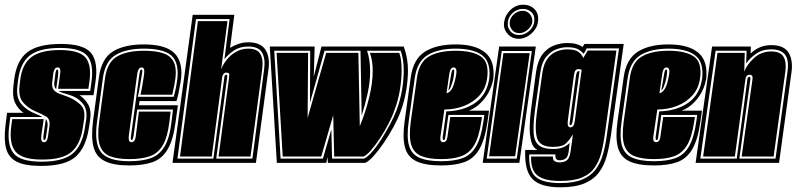

<svg xmlns="http://www.w3.org/2000/svg" viewBox="-31 -693 3390 817"><path d="M144 13Q76 13 41 -4.5Q6 -22 -4.5 -59.5Q-15 -97 -8 -156L-1 -213H69Q46 -229 33.5 -255Q21 -281 26 -327L29 -352Q39 -435 85 -470.5Q131 -506 228 -506Q325 -506 356.5 -467.5Q388 -429 375 -343L367 -288H307Q330 -273 344.5 -248Q359 -223 352 -179L347 -147Q334 -63 289.5 -25Q245 13 144 13ZM146 -5Q236 -5 277 -38.5Q318 -72 330 -147L335 -179Q343 -226 321 -252.5Q299 -279 262 -290L246 -295Q238 -297 231 -299.5Q224 -302 219 -306H353L358 -343Q369 -420 341 -454.5Q313 -489 225 -489Q137 -489 96 -457Q55 -425 46 -352L43 -327Q37 -277 60 -250Q83 -223 120 -209Q125 -207 134 -203Q143 -199 149 -195H13L8 -156Q-2 -77 26.5 -41Q55 -5 146 -5ZM148 -14Q63 -14 35 -48Q7 -82 17 -156L21 -186H155L146 -125Q143 -107 145 -97Q147 -88 156 -88Q164 -88 168 -95Q172 -102 173 -112L179 -153Q184 -186 165.5 -197Q147 -208 118 -220Q87 -234 67 -257.5Q47 -281 52 -327L55 -352Q63 -420 102.5 -450Q142 -480 224 -480Q306 -480 333 -448Q360 -416 349 -343L345 -315H216L224 -371Q227 -386 225 -397Q224 -406 215 -406Q206 -406 202 -399.5Q198 -393 196 -383L191 -341Q189 -321 198 -310Q207 -299 223.5 -293.5Q240 -288 258 -281Q292 -267 313 -246Q334 -225 326 -179L321 -147Q310 -77 272 -45.5Q234 -14 148 -14ZM208 -314Q198 -322 200 -341L205 -383Q206 -387 208 -393Q208 -397 213 -397Q219 -397 216 -371ZM157 -97Q151 -97 155 -125L164 -186Q174 -176 171 -153L165 -112Q163 -97 157 -97Z M519 11Q452 11 415 -7.5Q378 -26 367 -67.5Q356 -109 365 -179L390 -365Q401 -444 449.5 -474Q498 -504 581 -504Q662 -504 701.5 -475Q741 -446 741 -381Q741 -364 737 -341Q733 -318 728.5 -296.5Q724 -275 720 -263H563L560 -245H726L716 -173Q706 -97 682 -57Q658 -17 618 -3Q578 11 519 11ZM519 -7Q574 -7 610.5 -20Q647 -33 669 -69.5Q691 -106 699 -176L705 -227H553L537 -113Q534 -97 530 -97Q525 -97 526 -111L562 -377Q564 -389 565.5 -393Q567 -397 570 -397Q576 -397 574 -385Q573 -377 569.5 -356Q566 -335 562 -313Q558 -291 555 -281H708Q711 -290 715 -308Q719 -326 722 -346Q725 -366 725 -381Q725 -440 690 -463Q655 -486 581 -486Q506 -486 461.5 -459.5Q417 -433 407 -362L382 -176Q369 -81 400 -44Q431 -7 519 -7ZM519 -16Q468 -16 436.5 -28.5Q405 -41 393.5 -75.5Q382 -110 391 -176L416 -361Q425 -428 467 -452.5Q509 -477 581 -477Q653 -477 685 -456Q717 -435 717 -385Q717 -363 711.5 -335Q706 -307 702 -290H567Q569 -297 572.5 -317.5Q576 -338 579.5 -359Q583 -380 583 -390Q583 -406 572 -406Q557 -406 553 -379L517 -115Q514 -88 528 -88Q535 -88 540 -93.5Q545 -99 547 -115L560 -218H695L690 -176Q682 -109 661.5 -74.5Q641 -40 606 -28Q571 -16 519 -16Z M703 0 789 -630H966L948 -489Q963 -499 983.5 -506Q1004 -513 1025 -513Q1079 -513 1099 -480.5Q1119 -448 1111 -395L1058 0ZM724 -18H877L924 -367Q924 -369 926 -372Q928 -375 932 -375Q936 -375 936 -366L889 -18H1043L1093 -399Q1099 -442 1084.5 -468.5Q1070 -495 1025 -495Q990 -495 965 -478.5Q940 -462 924 -441L946 -612H803ZM735 -27 811 -603H937L910 -398Q918 -419 934 -439Q950 -459 973.5 -472.5Q997 -486 1025 -486Q1064 -486 1077 -463Q1090 -440 1085 -400L1035 -27H899L944 -365Q946 -378 943 -381Q940 -384 932 -384Q925 -384 920.5 -378.5Q916 -373 915 -368L870 -27Z M1147 0 1117 -495H1308L1304 -366L1337 -495H1687Q1705 -446 1705 -393Q1705 -355 1697.5 -308.5Q1690 -262 1673 -217Q1663 -189 1644 -154Q1625 -119 1603 -86.5Q1581 -54 1560 -30.5Q1539 -7 1523 0H1364L1363 -24L1357 0ZM1163 -18H1343L1361 -80Q1366 -96 1370 -111.5Q1374 -127 1379 -143L1382 -18H1518Q1532 -24 1551.5 -46Q1571 -68 1591 -99.5Q1611 -131 1628.5 -163.5Q1646 -196 1656 -223Q1673 -268 1680 -312Q1687 -356 1687 -393Q1687 -441 1674 -477H1531Q1544 -438 1544 -391Q1544 -345 1533.5 -296.5Q1523 -248 1508 -201L1503 -477H1350L1288 -256L1289 -477H1136ZM1172 -27 1146 -468H1280L1278 -191L1357 -468H1494L1500 -156Q1524 -214 1539.5 -276.5Q1555 -339 1555 -392Q1555 -435 1543 -468H1668Q1673 -455 1675.5 -436Q1678 -417 1678 -394Q1678 -354 1670.5 -309.5Q1663 -265 1648 -226Q1639 -199 1622.5 -167Q1606 -135 1586.5 -105.5Q1567 -76 1548.5 -54.5Q1530 -33 1516 -27H1391L1387 -203L1336 -27Z M1846 11Q1778 11 1740.5 -7Q1703 -25 1692 -67Q1681 -109 1691 -179L1717 -365Q1728 -442 1777 -473Q1826 -504 1908 -504Q1992 -504 2034 -469Q2076 -434 2068 -357Q2060 -315 2038.5 -284Q2017 -253 1991 -236Q1985 -232 1979 -229Q1973 -226 1964 -222H2050L2043 -173Q2032 -97 2008 -57Q1984 -17 1944.5 -3Q1905 11 1846 11ZM1846 -7Q1901 -7 1937 -20Q1973 -33 1994.5 -69.5Q2016 -106 2026 -176L2030 -204H1877L1864 -111Q1863 -97 1857 -97Q1852 -97 1853 -111L1868 -219Q1942 -221 1991.5 -255.5Q2041 -290 2051 -360Q2058 -429 2021 -457.5Q1984 -486 1908 -486Q1833 -486 1788.5 -458.5Q1744 -431 1734 -362L1708 -176Q1699 -112 1709 -75Q1719 -38 1752.5 -22.5Q1786 -7 1846 -7ZM1846 -16Q1795 -16 1763 -28.5Q1731 -41 1719.5 -75Q1708 -109 1717 -176L1743 -361Q1752 -428 1794 -452.5Q1836 -477 1908 -477Q1980 -477 2015.5 -452.5Q2051 -428 2042 -361Q2036 -316 2009 -286.5Q1982 -257 1943 -242Q1904 -227 1860 -227L1843 -111Q1840 -88 1855 -88Q1870 -88 1873 -111L1885 -195H2020L2017 -176Q2007 -109 1986.5 -75Q1966 -41 1932 -28.5Q1898 -16 1846 -16ZM1869 -296Q1884 -300 1892.5 -316Q1901 -332 1905 -351Q1913 -383 1911 -394.5Q1909 -406 1899 -406Q1885 -406 1881 -379ZM1877 -308 1889 -378Q1891 -390 1893 -393.5Q1895 -397 1898 -397Q1906 -397 1897 -354Q1893 -338 1887.5 -324Q1882 -310 1877 -308Z M2023 0 2093 -495H2249L2179 0ZM2040 -18H2168L2232 -476H2104ZM2050 -28 2111 -467H2223L2161 -28ZM2176 -528Q2147 -528 2128.5 -549.5Q2110 -571 2114 -599Q2119 -630 2142 -651.5Q2165 -673 2196 -673Q2225 -673 2244 -653.5Q2263 -634 2258 -599Q2254 -571 2229.5 -549.5Q2205 -528 2176 -528ZM2178 -544Q2201 -544 2220 -560.5Q2239 -577 2242 -599Q2246 -625 2231.5 -640Q2217 -655 2194 -655Q2170 -655 2151.5 -639Q2133 -623 2130 -599Q2127 -577 2140.5 -560.5Q2154 -544 2178 -544ZM2179 -552Q2158 -552 2147 -567Q2136 -582 2138 -599Q2140 -618 2156 -632.5Q2172 -647 2193 -647Q2212 -647 2224 -632.5Q2236 -618 2234 -599Q2232 -582 2215 -567Q2198 -552 2179 -552Z M2353 104Q2269 104 2234.5 68.5Q2200 33 2204 -55H2257Q2237 -63 2229.5 -91.5Q2222 -120 2223 -156Q2224 -192 2228 -222L2250 -387Q2257 -435 2277.5 -462Q2298 -489 2326.5 -499.5Q2355 -510 2382 -510Q2406 -510 2421.5 -505.5Q2437 -501 2448 -493L2456 -506H2623L2569 -120Q2562 -71 2551 -30Q2540 11 2517.5 41Q2495 71 2455.5 87.5Q2416 104 2353 104ZM2353 86Q2411 86 2447.5 70.5Q2484 55 2504.5 27Q2525 -1 2535.5 -39Q2546 -77 2552 -123L2603 -487H2465Q2461 -478 2458.5 -473.5Q2456 -469 2452 -464Q2444 -475 2428.5 -483.5Q2413 -492 2382 -492Q2359 -492 2335 -482.5Q2311 -473 2292.5 -450Q2274 -427 2268 -384L2245 -220Q2238 -166 2239.5 -130Q2241 -94 2260 -76.5Q2279 -59 2322 -59Q2349 -59 2366 -66.5Q2383 -74 2393 -85L2389 -50Q2386 -25 2375.5 -18Q2365 -11 2351 -11Q2338 -11 2334.5 -18.5Q2331 -26 2333 -36H2221Q2218 32 2248 59Q2278 86 2353 86ZM2353 77Q2284 77 2255.5 53.5Q2227 30 2229 -27H2322Q2319 -2 2351 -2Q2369 -2 2381 -11Q2393 -20 2397 -49L2407 -121Q2394 -100 2378.5 -84Q2363 -68 2322 -68Q2267 -68 2255 -103.5Q2243 -139 2254 -219L2277 -384Q2283 -423 2299.5 -444.5Q2316 -466 2338.5 -474.5Q2361 -483 2382 -483Q2417 -483 2431.5 -471.5Q2446 -460 2451 -446L2470 -478H2592L2543 -124Q2537 -79 2527.5 -42.5Q2518 -6 2499 21Q2480 48 2445 62.5Q2410 77 2353 77ZM2396 -151Q2403 -151 2408 -157Q2413 -163 2415 -179L2444 -396Q2437 -399 2430 -399Q2423 -399 2418 -393.5Q2413 -388 2411 -372L2385 -179Q2382 -151 2396 -151ZM2396 -160Q2391 -160 2394 -178L2420 -371Q2423 -390 2430 -390H2435L2406 -179Q2403 -160 2396 -160Z M2752 11Q2684 11 2646.5 -7Q2609 -25 2598 -67Q2587 -109 2597 -179L2623 -365Q2634 -442 2683 -473Q2732 -504 2814 -504Q2898 -504 2940 -469Q2982 -434 2974 -357Q2966 -315 2944.5 -284Q2923 -253 2897 -236Q2891 -232 2885 -229Q2879 -226 2870 -222H2956L2949 -173Q2938 -97 2914 -57Q2890 -17 2850.5 -3Q2811 11 2752 11ZM2752 -7Q2807 -7 2843 -20Q2879 -33 2900.5 -69.5Q2922 -106 2932 -176L2936 -204H2783L2770 -111Q2769 -97 2763 -97Q2758 -97 2759 -111L2774 -219Q2848 -221 2897.5 -255.5Q2947 -290 2957 -360Q2964 -429 2927 -457.5Q2890 -486 2814 -486Q2739 -486 2694.5 -458.5Q2650 -431 2640 -362L2614 -176Q2605 -112 2615 -75Q2625 -38 2658.5 -22.5Q2692 -7 2752 -7ZM2752 -16Q2701 -16 2669 -28.5Q2637 -41 2625.5 -75Q2614 -109 2623 -176L2649 -361Q2658 -428 2700 -452.5Q2742 -477 2814 -477Q2886 -477 2921.5 -452.5Q2957 -428 2948 -361Q2942 -316 2915 -286.5Q2888 -257 2849 -242Q2810 -227 2766 -227L2749 -111Q2746 -88 2761 -88Q2776 -88 2779 -111L2791 -195H2926L2923 -176Q2913 -109 2892.5 -75Q2872 -41 2838 -28.5Q2804 -16 2752 -16ZM2775 -296Q2790 -300 2798.5 -316Q2807 -332 2811 -351Q2819 -383 2817 -394.5Q2815 -406 2805 -406Q2791 -406 2787 -379ZM2783 -308 2795 -378Q2797 -390 2799 -393.5Q2801 -397 2804 -397Q2812 -397 2803 -354Q2799 -338 2793.5 -324Q2788 -310 2783 -308Z M2929 0 2999 -495H3164L3163 -465Q3180 -482 3202 -491.5Q3224 -501 3251 -501Q3305 -501 3324.5 -469Q3344 -437 3337 -386L3284 0ZM2949 -18H3104L3149 -353Q3150 -366 3157 -366Q3163 -366 3162 -355L3115 -18H3269L3320 -388Q3327 -439 3309 -461Q3291 -483 3251 -483Q3213 -483 3186.5 -464.5Q3160 -446 3144 -423L3146 -477H3014ZM2961 -27 3022 -468H3138L3136 -388Q3147 -418 3177.5 -446Q3208 -474 3251 -474Q3290 -474 3303 -451.5Q3316 -429 3311 -390L3261 -27H3125L3171 -356Q3174 -375 3158 -375Q3144 -375 3141 -356L3096 -27Z"/></svg>

Font: Alumni Sans Collegiate One
Style: Italic
Weight: 400
Italic angle: -8°
Designer: Robert E. Leuschke
Foundry: Robert E. Leuschke
Version: Version 1.100